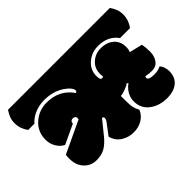

<svg xmlns="http://www.w3.org/2000/svg" viewBox="-173 -921 1196 1196"><g transform="rotate(-45 425.0 -323.0)"><path d="M655.3 -534.7Q597.2 -534.7 555.9 -498.8Q514.6 -462.9 514.6 -410.6Q514.6 -391.1 518.3 -382.8Q522 -374.5 530.8 -374.5Q539.6 -374.5 541.5 -376.5Q540 -388.2 540 -402.8Q540 -451.7 574.5 -482.2Q608.9 -512.7 654.3 -512.7Q712.4 -512.7 745.6 -480.5Q774.4 -451.2 774.4 -406.7Q774.4 -383.3 767.1 -367.2L853 -346.7Q858.9 -318.4 858.9 -279.8Q858.9 -241.2 839.4 -214.1Q819.8 -187 784.2 -187Q758.3 -187 730.5 -192.4Q725.6 -189.5 725.6 -182.1Q725.6 -160.6 776.9 -160.6Q812 -160.6 834.5 -173.3Q843.3 -167.5 850.6 -148.9Q857.9 -127 857.9 -111.3Q857.9 -53.7 819.3 -24.9Q785.6 0.5 731 0.5Q662.1 0.5 614.7 -35.2Q567.4 -70.8 567.4 -132.8Q567.4 -163.6 582.8 -190.9Q598.1 -218.3 624.5 -236.3Q621.1 -238.8 616.7 -244.1Q602.1 -232.9 577.1 -224.1Q552.7 -214.4 534.7 -213.9V-169.9Q534.7 -131.3 539.8 -110.4Q544.9 -89.4 555.7 -71.8Q542 -37.1 509 -16.6Q476.1 3.9 431.4 3.9Q386.7 3.9 349.9 -19.5Q313 -43 301.3 -88.4Q353.5 -156.7 359.9 -166Q367.2 -177.2 367.2 -187Q367.2 -196.8 355.5 -200.7L283.2 -111.3Q252.9 -73.7 221.7 -55.4Q190.4 -37.1 144.8 -37.1Q99.1 -37.1 67.9 -67.9Q31.2 -103 31.2 -163.1Q31.2 -184.6 33.2 -196.8L245.6 -296.9Q246.6 -303.7 246.6 -310.1Q246.6 -316.4 240.2 -321.8Q233.9 -327.1 224.1 -327.1Q214.4 -327.1 207.8 -320.8Q201.2 -314.5 201.2 -303.2L74.2 -243.7Q48.3 -254.4 29.1 -284.4Q9.8 -314.5 9.8 -353Q9.8 -422.4 59.8 -467Q109.9 -511.7 178.7 -511.7Q290 -511.7 349.6 -424.8Q360.4 -426.8 360.4 -438Q360.4 -449.2 347.2 -465.6Q334 -481.9 311.5 -496.6Q254.9 -533.7 178.7 -533.7Q128.9 -533.7 85.9 -513.2Q52.7 -496.6 31.7 -472.2H-23.4Q-53.7 -514.2 -53.7 -560.1Q-53.7 -586.9 -46.4 -606.4Q-39.1 -626 -23.4 -649.9H874Q889.6 -626 897 -606.4Q904.3 -586.9 904.3 -560.1Q904.3 -514.2 874 -472.2H786.1Q741.7 -534.7 655.3 -534.7Z"/></g></svg>

Font: Modak
Style: Regular
Weight: 400
Version: Version 1.036;PS Version 1.000;hotconv 1.0.79;makeotf.lib2.5